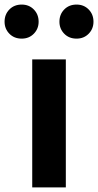

<svg xmlns="http://www.w3.org/2000/svg" viewBox="-62 -820 429 840"><path d="M79 0V-560H226V0ZM33 -651Q0 -651 -21 -672.5Q-42 -694 -42 -725Q-42 -757 -21 -778.5Q0 -800 33 -800Q65 -800 86 -778.5Q107 -757 107 -725Q107 -694 86 -672.5Q65 -651 33 -651ZM273 -651Q240 -651 219 -672.5Q198 -694 198 -725Q198 -757 219 -778.5Q240 -800 273 -800Q305 -800 326 -778.5Q347 -757 347 -725Q347 -694 326 -672.5Q305 -651 273 -651Z"/></svg>

Font: Chiron Sans HK TT
Style: Bold
Weight: 700
Designer: Ryoko NISHIZUKA 西塚涼子 (kana, bopomofo & ideographs); Paul D. Hunt (Latin, Greek & Cyrillic); Sandoll Communications 산돌커뮤니
Foundry: Adobe
Version: Version 2.022;hotconv 1.0.109;makeotfexe 2.5.65596